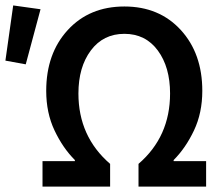

<svg xmlns="http://www.w3.org/2000/svg" viewBox="-42 -690 826 710"><path d="M115.2 0V-94.2H234.9V-98.1Q190.4 -142.6 159.7 -207.5Q128.9 -272.5 128.9 -354Q128.9 -492.2 208.7 -579.1Q288.6 -666 418 -666Q546.9 -666 626.5 -579.1Q706.1 -492.2 706.1 -354Q706.1 -272.5 675.3 -207.5Q644.5 -142.6 600.1 -98.1V-94.2H720.2V0H470.2V-84Q586.9 -184.6 586.9 -344.2Q586.9 -441.9 541.5 -503.4Q496.1 -564.9 418 -564.9Q339.8 -564.9 293.9 -503.4Q248 -441.9 248 -344.2Q248 -185.1 365.2 -84V0ZM-22 -465.8 6.8 -669.9 107.9 -655.8 53.2 -452.1Z"/></svg>

Font: Toshiba Sans Medium
Style: Regular
Weight: 500
Designer: Paul D. Hunt
Foundry: Toshiba Corporation
Version: Version 2.020;PS 2.0;hotconv 1.0.86;makeotf.lib2.5.63406